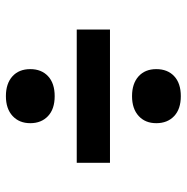

<svg xmlns="http://www.w3.org/2000/svg" viewBox="-12 -690 603 618"><g transform="rotate(90 289.0 -380.5)"><path d="M289 -504.5Q248.5 -504.5 225.2 -525.5Q202 -546.5 202 -582.5Q202 -619 224.8 -640.2Q247.5 -661.5 289 -661.5Q330.5 -661.5 353.2 -640Q376 -618.5 376 -582.5Q376 -547 352.8 -525.8Q329.5 -504.5 289 -504.5ZM74.5 -326.5V-433.5H503.5V-326.5ZM289 -98.5Q248.5 -98.5 225.2 -119.5Q202 -140.5 202 -177Q202 -213 224.8 -234.2Q247.5 -255.5 289 -255.5Q330.5 -255.5 353.2 -234Q376 -212.5 376 -177Q376 -141.5 352.8 -120Q329.5 -98.5 289 -98.5Z"/></g></svg>

Font: Encode Sans Expanded Expanded SemiBold
Style: Regular
Weight: 600
Width: 7
Designer: Multiple Designers
Foundry: Impallari Type
Version: Version 3.000; ttfautohint (v1.8.3) -l 8 -r 50 -G 200 -x 14 